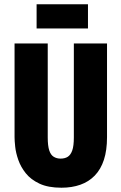

<svg xmlns="http://www.w3.org/2000/svg" viewBox="-20 -863 567 897"><path d="M267 14Q205 14 164.5 -5Q124 -24 100.5 -53.5Q77 -83 65.5 -116Q54 -149 51 -177.5Q48 -206 48 -222V-660H203V-221Q203 -182 210 -160.5Q217 -139 231 -130.5Q245 -122 263 -122Q283 -122 296.5 -130.5Q310 -139 317.5 -160Q325 -181 325 -221V-660H480V-222Q480 -161 465.5 -116.5Q451 -72 423 -43Q395 -14 355.5 0Q316 14 267 14ZM151 -730V-843H391V-730Z"/></svg>

Font: Bricolage Grotesque Condensed ExtraBold
Style: Regular
Weight: 800
Width: 3
Designer: Mathieu Triay
Foundry: Atelier Triay
Version: Version 1.000;gftools[0.9.30]